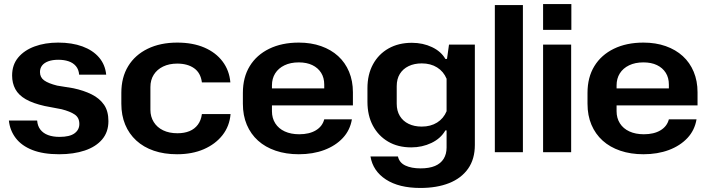

<svg xmlns="http://www.w3.org/2000/svg" viewBox="-20 -754 3505 951"><path d="M273 10Q194 10 140.5 -11Q87 -32 58 -70Q29 -108 24 -157H164Q166 -130 180 -112Q194 -94 218 -85Q242 -76 275 -76Q325 -76 349 -93.5Q373 -111 373 -140Q373 -171 350.5 -186.5Q328 -202 285 -213L201 -229Q143 -242 107.5 -262.5Q72 -283 56 -312.5Q40 -342 40 -380Q40 -433 70 -469Q100 -505 151.5 -524Q203 -543 268 -543Q337 -543 388.5 -524Q440 -505 470.5 -469.5Q501 -434 506 -384H372Q370 -410 356 -426.5Q342 -443 319.5 -450.5Q297 -458 269 -458Q240 -458 219.5 -450.5Q199 -443 188.5 -429.5Q178 -416 178 -397Q178 -371 198.5 -356Q219 -341 263 -330L343 -317Q395 -306 434 -286.5Q473 -267 495 -235.5Q517 -204 517 -154Q517 -100 486 -63.5Q455 -27 400 -8.5Q345 10 273 10Z M857 10Q793 10 742 -7.5Q691 -25 655 -58Q619 -91 600 -137Q581 -183 581 -240V-294Q581 -371 615 -426.5Q649 -482 711.5 -512.5Q774 -543 858 -543Q935 -543 992 -518.5Q1049 -494 1082.5 -449.5Q1116 -405 1121 -346H980Q974 -393 941.5 -416Q909 -439 858 -439Q818 -439 788 -424.5Q758 -410 741.5 -384Q725 -358 725 -323V-210Q725 -176 741.5 -149.5Q758 -123 788 -108.5Q818 -94 859 -94Q893 -94 918.5 -104.5Q944 -115 960 -136.5Q976 -158 980 -189H1122Q1117 -129 1082 -84.5Q1047 -40 989.5 -15Q932 10 857 10Z M1460 10Q1397 10 1345.5 -7.5Q1294 -25 1258 -57.5Q1222 -90 1202.5 -136Q1183 -182 1183 -240V-294Q1183 -371 1217 -426.5Q1251 -482 1313.5 -512.5Q1376 -543 1460 -543Q1521 -543 1570.5 -525.5Q1620 -508 1655 -476Q1690 -444 1709 -398.5Q1728 -353 1728 -297V-232H1304V-316H1599L1586 -300V-335Q1586 -369 1570.5 -393.5Q1555 -418 1527 -431.5Q1499 -445 1460 -445Q1419 -445 1389 -430.5Q1359 -416 1343 -390.5Q1327 -365 1327 -331V-203Q1327 -169 1343.5 -143Q1360 -117 1390.5 -103Q1421 -89 1462 -89Q1512 -89 1544.5 -108.5Q1577 -128 1586 -163H1723Q1714 -109 1678 -70.5Q1642 -32 1586 -11Q1530 10 1460 10Z M2062 177Q1956 177 1891.5 135Q1827 93 1815 21H1951Q1958 52 1988 66Q2018 80 2063 80Q2106 80 2134.5 68Q2163 56 2177.5 32.5Q2192 9 2192 -23V-108H2186Q2163 -68 2117 -46Q2071 -24 2017 -24Q1951 -24 1902.5 -52.5Q1854 -81 1827 -131.5Q1800 -182 1800 -250V-317Q1800 -385 1827.5 -435.5Q1855 -486 1904.5 -514Q1954 -542 2020 -542Q2075 -542 2120 -520.5Q2165 -499 2186 -462H2194L2204 -533H2332V-36Q2332 34 2298.5 81.5Q2265 129 2204.5 153Q2144 177 2062 177ZM2069 -127Q2113 -127 2145 -147Q2177 -167 2192 -203V-364Q2177 -400 2145 -420Q2113 -440 2069 -440Q2032 -440 2004 -426.5Q1976 -413 1960.5 -388Q1945 -363 1945 -327V-240Q1945 -205 1960.5 -179.5Q1976 -154 2004 -140.5Q2032 -127 2069 -127Z M2431 0V-729H2570V0Z M2670 0V-533H2809V0ZM2670 -606V-734H2810V-606Z M3167 10Q3104 10 3052.5 -7.5Q3001 -25 2965 -57.5Q2929 -90 2909.5 -136Q2890 -182 2890 -240V-294Q2890 -371 2924 -426.5Q2958 -482 3020.5 -512.5Q3083 -543 3167 -543Q3228 -543 3277.5 -525.5Q3327 -508 3362 -476Q3397 -444 3416 -398.5Q3435 -353 3435 -297V-232H3011V-316H3306L3293 -300V-335Q3293 -369 3277.5 -393.5Q3262 -418 3234 -431.5Q3206 -445 3167 -445Q3126 -445 3096 -430.5Q3066 -416 3050 -390.5Q3034 -365 3034 -331V-203Q3034 -169 3050.5 -143Q3067 -117 3097.5 -103Q3128 -89 3169 -89Q3219 -89 3251.5 -108.5Q3284 -128 3293 -163H3430Q3421 -109 3385 -70.5Q3349 -32 3293 -11Q3237 10 3167 10Z"/></svg>

Font: Hubot Sans Condensed ExtraLight SemiBold
Style: Regular
Weight: 600
Version: Version 2.000